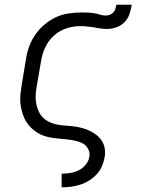

<svg xmlns="http://www.w3.org/2000/svg" viewBox="-20 -591 640 816"><path d="M242 205V147H243Q261 147 279.5 144Q298 141 315 132.5Q332 124 344.5 108.5Q357 93 360 75Q363 57 354 41Q345 25 330 17.5Q315 10 297 6.5Q279 3 261 1Q243 -1 225 -2.5Q207 -4 189.5 -7.5Q172 -11 156 -18Q140 -25 126.5 -35.5Q113 -46 102 -59Q91 -72 84 -87.5Q77 -103 72.5 -120Q68 -137 66.5 -155Q65 -173 67 -191.5Q69 -210 72 -228L90 -338Q94 -365 103.5 -392Q113 -419 129.5 -443Q146 -467 169 -486.5Q192 -506 218 -518Q244 -530 272 -534Q300 -538 327 -538Q340 -538 353 -537.5Q366 -537 379 -535Q392 -533 404.5 -529Q417 -525 430 -525Q430 -525 430 -525Q430 -525 430 -525Q439 -525 447.5 -528.5Q456 -532 462 -538.5Q468 -545 470.5 -554Q473 -563 475 -571H540Q537 -552 530.5 -532Q524 -512 509.5 -497Q495 -482 475 -475Q455 -468 435 -468Q423 -468 411 -469.5Q399 -471 387 -473L386 -474Q370 -476 353.5 -478Q337 -480 321 -480Q291 -480 261 -470Q231 -460 207.5 -438Q184 -416 171 -387Q158 -358 154 -328L135 -218Q132 -201 131.5 -182.5Q131 -164 134.5 -147.5Q138 -131 145.5 -115.5Q153 -100 165 -89Q177 -78 193 -71Q209 -64 226 -61Q243 -58 261 -57Q279 -56 296.5 -53.5Q314 -51 330.5 -46.5Q347 -42 362.5 -34.5Q378 -27 391 -16.5Q404 -6 413 8Q422 22 425 39.5Q428 57 425 75Q422 94 414 113.5Q406 133 392 148.5Q378 164 360 175.5Q342 187 322 193.5Q302 200 282.5 202.5Q263 205 243 205Z"/></svg>

Font: Iosevka Curly Slab LtExObl
Style: Regular
Weight: 300
Width: 7
Italic angle: -9°
Monospace: yes
Designer: Belleve Invis
Foundry: Belleve Invis
Version: Version 11.1.0; ttfautohint (v1.8.3)